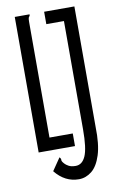

<svg xmlns="http://www.w3.org/2000/svg" viewBox="-88 -671 525 869"><g transform="rotate(-10 175.0 -236.0)"><path d="M203 151Q139 151 94 95L133 38Q140 45 139 51Q138 57 149 69Q155 76 167 82.5Q179 89 199 89Q229 89 244.5 54Q260 19 260 -68V-566H179V-623H318V-69Q320 11 304.5 59.5Q289 108 262 129.5Q235 151 203 151ZM44 0V-623H112Q112 -616 110 -614.5Q108 -613 106 -609Q104 -605 104 -589V-58H211V0Z"/></g></svg>

Font: Inconsolata ExtraCondensed
Style: Regular
Weight: 400
Width: 2
Monospace: yes
Designer: Raph Levien, Cyreal, Brenton Simpson
Foundry: Raph Levien, Cyreal, Google
Version: Version 3.001; ttfautohint (v1.8.2.53-6de2)